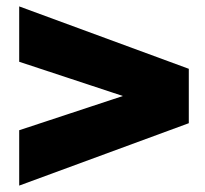

<svg xmlns="http://www.w3.org/2000/svg" viewBox="-20 -580 640 600"><path d="M570 -365V-195L40 0V-173L364 -280L40 -387V-560Z"/></svg>

Font: Tektur ExtraBold
Style: Regular
Weight: 800
Designer: Adam Jagosz
Foundry: Adam Jagosz
Version: Version 1.005;gftools[0.9.30]